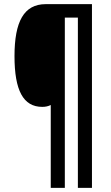

<svg xmlns="http://www.w3.org/2000/svg" viewBox="-20 -780 534 927"><path d="M424 127V-760H201C95 -760 50 -675 50 -509C50 -344 92 -264 184 -264C200 -264 213 -267 225 -273V127H293V-695H356V127Z"/></svg>

Font: Noto Sans Devanagari ExtraCondensed SemiBold
Style: Regular
Weight: 600
Width: 2
Designer: Jelle Bosma - Monotype Design Team
Foundry: Monotype Imaging Inc.
Version: Version 2.004